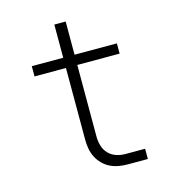

<svg xmlns="http://www.w3.org/2000/svg" viewBox="-103 -766 757 850"><g transform="rotate(-15 275.0 -341.0)"><path d="M470 0H379Q358 0 337.5 -3.5Q317 -7 298.5 -16Q280 -25 265 -40Q250 -55 240.5 -74Q231 -93 227.5 -113.5Q224 -134 224 -155V-483H80V-530H224V-682H276V-530H470V-483H276V-155Q276 -133 282 -112.5Q288 -92 302.5 -76.5Q317 -61 337.5 -54Q358 -47 379 -47H470Z"/></g></svg>

Font: Lode Dark Term
Style: Regular
Weight: 400
Monospace: yes
Designer: Belleve Invis
Foundry: Belleve Invis
Version: Version 29.2.0